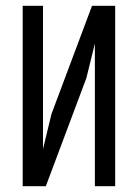

<svg xmlns="http://www.w3.org/2000/svg" viewBox="-20 -645 478 665"><path d="M58.6 -625H128.9V-128.9L158.2 -250L298.8 -625H378.9V0H308.6V-494.1L279.3 -375L138.7 0H58.6Z"/></svg>

Font: Sudo Variable
Style: Regular
Weight: 400
Monospace: yes
Designer: Jens Kutilek
Foundry: Jens Kutilek
Version: Version 0.040